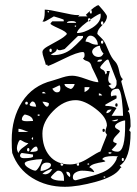

<svg xmlns="http://www.w3.org/2000/svg" viewBox="-20 -693 528 738"><path d="M27 -105Q25 -119 25 -155Q25 -239 65 -301.5Q105 -364 181 -383Q189 -385 205 -390.5Q221 -396 233 -399Q245 -402 258 -402Q276 -402 310 -389.5Q344 -377 358 -377Q358 -385 345 -410Q332 -435 330 -444Q326 -455 314 -458.5Q302 -462 299 -469Q305 -471 305 -482Q305 -493 299 -493Q278 -493 227.5 -468Q177 -443 163 -439V-444H156Q155 -450 149 -467.5Q143 -485 143 -493Q143 -503 161 -513.5Q179 -524 203 -537Q227 -550 237 -562Q237 -570 205.5 -584Q174 -598 174 -602Q174 -604 181 -611H225V-617Q225 -618 210 -623Q195 -628 187 -630L170 -620Q153 -610 151 -610Q150 -610 146 -610L143 -611Q152 -618 152 -648V-656Q169 -656 215 -645.5Q261 -635 276 -635Q283 -635 286 -636L280 -630H316L310 -636Q347 -673 359 -673Q391 -638 391 -630Q391 -613 372.5 -595.5Q354 -578 354 -563Q354 -562 365.5 -551Q377 -540 378 -537Q384 -530 396.5 -499.5Q409 -469 422 -457Q433 -446 438 -420.5Q443 -395 452 -389Q452 -388 449 -385Q446 -382 446 -380Q446 -378 461 -325Q476 -272 477 -272L471 -265Q482 -263 482 -207Q482 -206 479.5 -200Q477 -194 477 -191L482 -186Q482 -83 440 -56L447 -50Q442 -48 440 -43Q420 -14 349.5 5.5Q279 25 229 25Q159 25 104 -9Q49 -43 27 -105ZM175 -12Q182 2 226 2Q226 -10 225 -16.5Q224 -23 219 -30Q214 -37 203 -37Q199 -37 189.5 -28Q180 -19 175 -12ZM271 0Q280 -3 302 -8.5Q324 -14 340 -18.5Q356 -23 375 -31Q394 -39 407.5 -52Q421 -65 428 -81Q428 -89 434 -92Q433 -92 425 -92.5Q417 -93 415 -93Q378 -93 373 -81L385 -74Q384 -71 372 -69.5Q360 -68 344.5 -63.5Q329 -59 323 -50Q329 -49 335.5 -42Q342 -35 342 -31Q319 -37 295 -37Q283 -37 271.5 -30.5Q260 -24 260 -12Q260 0 271 0ZM235 -33Q235 -21 249 -12Q250 -17 250 -19Q250 -33 235 -33ZM385 -12Q385 -15 381 -15Q378 -15 378 -13Q378 -10 381 -10Q384 -10 385 -12ZM178 -43H175Q149 -33 143 -24Q144 -24 148 -24L153 -23Q170 -23 181 -43ZM75 -65Q75 -56 91.5 -46.5Q108 -37 116 -37Q121 -37 129.5 -50.5Q138 -64 143 -81H136Q122 -81 98.5 -76.5Q75 -72 75 -65ZM160 -68Q136 -68 136 -36Q147 -36 161.5 -43Q176 -50 176 -59Q176 -68 160 -68ZM213 -61Q213 -56 218 -56Q223 -56 223 -61Q223 -67 218 -67Q213 -67 213 -61ZM143 -180Q143 -127 170.5 -94Q198 -61 249 -61Q282 -61 319 -84.5Q356 -108 366 -111Q368 -116 374 -132Q380 -148 386 -162L391 -175Q391 -176 388 -180Q385 -184 385 -186Q385 -192 391 -210Q391 -242 347.5 -275Q304 -308 271 -308Q225 -308 184 -266Q143 -224 143 -180ZM280 -67Q275 -67 275 -61Q275 -56 280 -56Q284 -56 284 -61Q284 -67 280 -67ZM323 -62Q323 -65 320 -65Q316 -65 316 -62Q316 -60 319 -60Q322 -60 323 -62ZM456 -80Q456 -86 452 -86Q448 -86 448 -80Q448 -74 452 -74Q456 -74 456 -80ZM57 -96Q57 -85 72 -85Q107 -85 107 -92V-99L64 -105Q62 -105 59.5 -101.5Q57 -98 57 -96ZM45 -124Q45 -114 51 -105Q55 -117 70 -127Q85 -137 89 -143Q80 -143 70 -149Q60 -155 58 -155Q54 -155 49.5 -143.5Q45 -132 45 -124ZM409 -105Q409 -108 402 -108Q397 -108 397 -106Q397 -102 402 -102Q406 -102 409 -105ZM119 -130Q108 -129 96 -109Q125 -109 125 -117Q125 -127 119 -130ZM409 -117Q417 -110 432 -110Q462 -110 461 -219Q461 -226 461 -230Q452 -230 437 -222.5Q422 -215 422 -207Q422 -201 431.5 -196.5Q441 -192 441 -188Q440 -185 427.5 -172.5Q415 -160 415 -151Q415 -147 422 -144.5Q429 -142 429 -141Q429 -137 409 -117ZM89 -124Q84 -124 84 -117Q84 -111 89 -111Q93 -111 93 -117Q93 -124 89 -124ZM101 -160 107 -155V-167ZM51 -198V-186H89Q60 -198 51 -198ZM378 -198Q383 -198 383 -192Q383 -186 378 -186Q374 -186 374 -192Q374 -198 378 -198ZM64 -234Q64 -227 84 -227Q87 -227 95 -227.5Q103 -228 107 -228Q106 -247 75 -253Q64 -245 64 -234ZM431 -234Q414 -231 409 -228Q410 -228 413.5 -227.5Q417 -227 419 -227Q432 -227 434 -234ZM125 -253V-248H132V-253ZM428 -278 409 -248H453Q453 -269 448.5 -308.5Q444 -348 434 -352Q406 -352 406 -330Q406 -325 409 -322Q413 -326 422 -326H425L428 -325V-315L385 -291V-286Q411 -286 428 -278ZM406 -272Q389 -272 389 -258Q401 -258 409 -272ZM94 -291Q94 -283 119 -283Q116 -303 104 -303Q102 -303 98 -298Q94 -293 94 -291ZM143 -302Q154 -283 160 -283Q168 -283 168 -296Q159 -302 143 -302ZM428 -296Q432 -296 432 -289Q432 -283 428 -283Q423 -283 423 -289Q423 -296 428 -296ZM77 -296Q77 -291 82 -291Q87 -291 87 -296Q87 -302 82 -302Q77 -302 77 -296ZM360 -334V-326H373Q368 -334 360 -334ZM143 -339V-334H156Q155 -335 153.5 -336.5Q152 -338 150.5 -339Q149 -340 147 -340Q144 -339 143 -339ZM181 -352Q189 -338 199 -338Q212 -338 212 -352Q212 -365 208 -365L207 -364H206ZM305 -358V-339Q324 -348 324 -358ZM228 -370Q228 -359 249 -352L251 -351Q256 -351 261 -357.5Q266 -364 267 -370ZM397 -364 409 -352Q419 -352 423.5 -358.5Q428 -365 428 -369Q428 -373 428 -383L397 -463Q395 -464 394 -464Q390 -464 383 -457Q376 -450 370.5 -443Q365 -436 365 -435Q365 -429 374.5 -425Q384 -421 385 -407Q391 -411 391 -413Q391 -414 390.5 -416Q390 -418 390 -420H402Q402 -418 399 -406.5Q396 -395 396 -388Q396 -374 409 -370ZM366 -464Q356 -464 354 -457L356 -456Q359 -456 361 -456Q370 -456 373 -463Q372 -463 369 -464ZM334 -493Q339 -474 360 -474Q372 -474 378 -488Q373 -491 368.5 -501Q364 -511 364 -517Q355 -517 344.5 -510Q334 -503 334 -493ZM199 -506Q198 -496 187.5 -490.5Q177 -485 175 -482Q176 -482 180 -482L184 -481Q226 -481 256 -506Q262 -511 272.5 -521Q283 -531 291 -539.5Q299 -548 299 -549V-555H280L230 -506Q230 -504 212 -500H209Q202 -500 199 -506ZM175 -506Q170 -506 170 -499Q170 -493 175 -493Q179 -493 179 -499Q179 -506 175 -506ZM309 -533Q318 -533 328.5 -527Q339 -521 356 -521Q356 -534 347.5 -545Q339 -556 327 -556Q320 -556 314.5 -548Q309 -540 309 -533ZM373 -537Q368 -537 368 -531Q368 -525 373 -525Q377 -525 377 -531Q377 -537 373 -537ZM366 -641Q348 -634 312 -606.5Q276 -579 276 -566Q303 -566 335 -586.5Q367 -607 367 -633Q367 -640 366 -641ZM273 -593Q273 -595 270 -595Q267 -595 267 -593Q267 -590 270 -590Q272 -590 273 -593ZM256 -612Q238 -612 237 -605H273Q271 -612 256 -612ZM373 -611Q368 -611 368 -604Q368 -598 373 -598Q377 -598 377 -604Q377 -611 373 -611ZM328 -617Q328 -623 323 -623Q318 -623 318 -617Q318 -611 323 -611Q328 -611 328 -617ZM165 -651Q163 -651 163 -649Q163 -645 166 -645Q168 -645 168 -648Q168 -651 165 -651ZM330 -654Q325 -654 325 -647Q325 -641 330 -641Q333 -641 333 -647Q333 -654 330 -654Z"/></svg>

Font: CabinSketch
Style: Regular
Weight: 400
Designer: Pablo Impallari
Foundry: Pablo Impallari. www.impallari.com Igino Marini. www.ikern.com
Version: Version 1.002